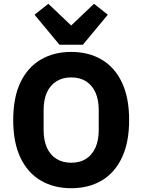

<svg xmlns="http://www.w3.org/2000/svg" viewBox="-20 -985 754 1017"><path d="M357 12Q265 12 195.5 -29Q126 -70 88 -150.5Q50 -231 50 -349Q50 -468 88 -548Q126 -628 195.5 -669Q265 -710 357 -710Q450 -710 519 -669Q588 -628 626 -548Q664 -468 664 -349Q664 -231 626 -150.5Q588 -70 519 -29Q450 12 357 12ZM357 -123Q403 -123 435.5 -143.5Q468 -164 485.5 -203Q503 -242 503 -297V-401Q503 -457 485.5 -495.5Q468 -534 435.5 -554.5Q403 -575 357 -575Q312 -575 279 -554.5Q246 -534 228.5 -495.5Q211 -457 211 -401V-297Q211 -242 228.5 -203Q246 -164 279 -143.5Q312 -123 357 -123ZM419 -748H295L163 -907L236 -965L357 -850L478 -965L551 -907Z"/></svg>

Font: IBM Plex Sans Var
Style: Regular
Weight: 400
Designer: Mike Abbink, Paul van der Laan, Pieter van Rosmalen
Foundry: Bold Monday
Version: Version 3.000